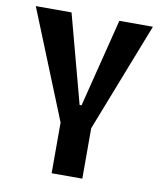

<svg xmlns="http://www.w3.org/2000/svg" viewBox="-77 -722 654 783"><g transform="rotate(10 250.5 -330.0)"><path d="M190 0V-210L8 -660H156L254 -294H262L354 -660H493L317 -209V0Z"/></g></svg>

Font: Bricolage Grotesque 10pt Condensed SemiBold
Style: Regular
Weight: 600
Width: 3
Designer: Mathieu Triay
Foundry: Atelier Triay
Version: Version 1.000; ttfautohint (v1.8.4.7-5d5b);gftools[0.9.32]